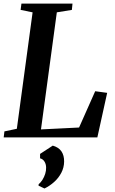

<svg xmlns="http://www.w3.org/2000/svg" viewBox="-28 -763 636 1066"><path d="M-7.5 0 -3.5 -33.5 65.5 -48 153 -694.5 86.5 -708 91 -743H374.5L371 -708L287.5 -694.5L199.5 -44.5L411 -55L500.5 -256.5L567 -247.5L512.5 0ZM186 268 186.5 260Q198.5 250 208 234.8Q217.5 219.5 223 202Q228.5 184.5 228 168Q228 149 219.2 134.5Q210.5 120 194.5 116V91.5L265 45.5Q298 55 313.2 77.5Q328.5 100 328 134.5Q327.5 167.5 312.5 196.2Q297.5 225 272.8 247.2Q248 269.5 219 283.5Z"/></svg>

Font: Merriweather 72pt SemiBold
Style: Italic
Weight: 600
Italic angle: -7.8°
Version: Version 2.101